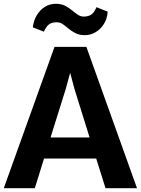

<svg xmlns="http://www.w3.org/2000/svg" viewBox="-22 -998 746 1018"><path d="M162.5 0H-2L267 -749.5H436L704.5 0H537.5L488 -157.5H211.5ZM350 -612 326.5 -526 246 -269H453L373 -526ZM427.5 -811.5Q399.5 -811.5 379 -821.8Q358.5 -832 342.5 -845.5Q326.5 -859 311.5 -869.5Q296.5 -880 278.5 -880Q260.5 -880 248 -874.5Q235.5 -869 226.8 -857.8Q218 -846.5 210.5 -830L152 -853Q156 -888 172.5 -916.2Q189 -944.5 215.2 -961.2Q241.5 -978 274 -978Q302 -978 322.2 -967.8Q342.5 -957.5 358.8 -944Q375 -930.5 390 -920.2Q405 -910 423 -910Q438.5 -910 451 -915Q463.5 -920 473 -931Q482.5 -942 489.5 -960L549 -936Q546.5 -899.5 529.2 -871.5Q512 -843.5 485.2 -827.5Q458.5 -811.5 427.5 -811.5Z"/></svg>

Font: Koeln Type Sans
Style: Bold
Weight: 700
Designer: Eben Sorkin
Foundry: Eben Sorkin
Version: Version 2.001